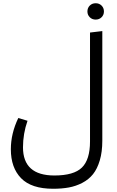

<svg xmlns="http://www.w3.org/2000/svg" viewBox="-20 -954 725 1186"><path d="M520 -883Q520 -905 534.5 -919.5Q549 -934 571 -934Q593 -934 607.5 -919.5Q622 -905 622 -883Q622 -862 607.5 -847.5Q593 -833 571 -833Q549 -833 534.5 -847.5Q520 -862 520 -883ZM536 -80V-753L612 -762V-85Q612 -16 596.5 36.5Q581 89 554.5 122Q528 155 488.5 175.5Q449 196 405.5 204Q362 212 308 212Q174 212 110.5 147Q47 82 47 -32Q47 -129 93 -225L150 -208Q122 -128 122 -44Q122 130 316 130Q436 130 486 81Q536 32 536 -80Z"/></svg>

Font: FiraGO Book
Style: Regular
Weight: 350
Designer: bBox Type
Foundry: bBox Type GmbH
Version: Version 1.001;PS 001.001;hotconv 1.0.88;makeotf.lib2.5.64775